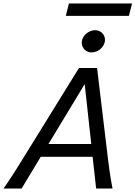

<svg xmlns="http://www.w3.org/2000/svg" viewBox="-30 -1093 785 1113"><path d="M251 -258.3H499L460.9 -605.5ZM506.8 -184.1H206.1L95.2 0H-9.8Q0.5 -14.6 11.2 -30.3Q22 -45.9 34.9 -65.9Q47.9 -85.9 64 -111.1Q80.1 -136.2 100.6 -169.9L427.7 -698.7H532.7L596.2 -169.9Q600.1 -136.7 603.8 -111.3Q607.4 -85.9 610.6 -65.9Q613.8 -45.9 616.7 -30Q619.6 -14.2 622.6 0H527.3ZM443.8 -845.2Q443.8 -859.9 450.4 -873Q457 -886.2 467.8 -896.2Q478.5 -906.2 492.7 -912.1Q506.8 -918 522.5 -918Q534.2 -918 544.4 -913.6Q554.7 -909.2 562.3 -901.6Q569.8 -894 574.2 -883.8Q578.6 -873.5 578.6 -862.3Q578.6 -847.7 572 -834.5Q565.4 -821.3 554.7 -811Q543.9 -800.8 529.5 -794.9Q515.1 -789.1 500 -789.1Q488.3 -789.1 478 -793.7Q467.8 -798.3 460.2 -805.9Q452.6 -813.5 448.2 -823.7Q443.8 -834 443.8 -845.2ZM369.6 -1072.8H735.4L717.3 -1001H351.6Z"/></svg>

Font: Andika New Basic
Style: Italic
Weight: 400
Italic angle: -14°
Designer: Victor Gaultney, Annie Olsen, Julie Remington, Don Collingsworth, Eric Hays
Foundry: SIL International
Version: Version 5.500